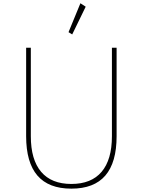

<svg xmlns="http://www.w3.org/2000/svg" viewBox="-20 -1110 852 1146"><path d="M406 16Q270.5 16 203.2 -62.2Q136 -140.5 136 -297V-825H164V-297Q164 -157 225.5 -84.5Q287 -12 406 -12Q525 -12 586.5 -84.5Q648 -157 648 -297V-825H676V-297Q676 -140.5 608.8 -62.2Q541.5 16 406 16ZM411 -904.5 389 -918 460 -1090.5 491.5 -1070Z"/></svg>

Font: Spartan Thin Thin
Style: Regular
Weight: 250
Version: Version 1.004